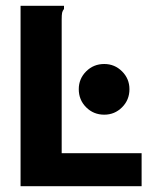

<svg xmlns="http://www.w3.org/2000/svg" viewBox="-20 -643 540 663"><path d="M51 -623H201V-612Q196 -606 194.5 -599Q193 -592 193 -575V-114H469V0H51ZM340 -247Q303 -247 277.5 -272.5Q252 -298 252 -335Q252 -371 277.5 -396.5Q303 -422 340 -422Q376 -422 401.5 -396.5Q427 -371 427 -335Q427 -298 401.5 -272.5Q376 -247 340 -247Z"/></svg>

Font: Inconsolata Black
Style: Regular
Weight: 900
Monospace: yes
Designer: Raph Levien, Cyreal, Brenton Simpson
Foundry: Raph Levien, Cyreal, Google
Version: Version 3.001; ttfautohint (v1.8.2.53-6de2)